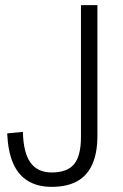

<svg xmlns="http://www.w3.org/2000/svg" viewBox="-20 -720 477 747"><path d="M181 7Q126 7 88 -16.5Q50 -40 30.5 -86Q11 -132 8 -201L69 -207Q71 -126 98.5 -87.5Q126 -49 181 -49Q242 -49 268.5 -81.5Q295 -114 295 -187V-700H359V-192Q359 -126 339.5 -81.5Q320 -37 280.5 -15Q241 7 181 7Z"/></svg>

Font: Pathway Extreme SemiCondensed ExtraLight
Style: Regular
Weight: 250
Width: 4
Version: Version 1.001;gftools[0.9.26]